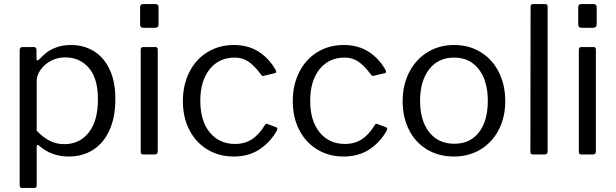

<svg xmlns="http://www.w3.org/2000/svg" viewBox="-20 -762 3037 947"><path d="M160 -515V-473Q160 -464 165 -464Q168 -464 173 -469Q194 -490 210 -503Q226 -516 257 -528Q288 -540 330 -540Q393 -540 442.5 -510Q492 -480 520.5 -420Q549 -360 549 -273Q549 -185 520.5 -121Q492 -57 440 -23.5Q388 10 319 10Q236 10 177 -40Q170 -47 166 -47Q161 -47 161 -34V152Q161 165 150 165H88Q77 165 77 152V-514Q77 -522 80.5 -526Q84 -530 93 -530H146Q160 -530 160 -515ZM297 -51Q372 -51 417.5 -108Q463 -165 463 -272Q463 -376 418 -427.5Q373 -479 302 -479Q262 -479 230 -461.5Q198 -444 179.5 -417Q161 -390 161 -364V-117Q193 -84 225.5 -67.5Q258 -51 297 -51Z M762 -644Q762 -634 758 -629.5Q754 -625 744 -625H686Q671 -625 671 -642V-726Q671 -742 685 -742H748Q754 -742 758 -738Q762 -734 762 -727ZM758 -17Q758 -7 754 -3.5Q750 0 740 0H689Q680 0 677 -3Q674 -6 674 -14V-516Q674 -530 686 -530H747Q758 -530 758 -517Z M1340 -416 1342 -408Q1342 -402 1335 -401L1280 -388L1277 -387Q1272 -387 1267 -395Q1235 -438 1205.5 -458Q1176 -478 1138 -478Q1060 -478 1014 -420.5Q968 -363 968 -265Q968 -166 1014.5 -109Q1061 -52 1140 -52Q1187 -52 1222.5 -75Q1258 -98 1287 -146Q1290 -151 1293 -151.5Q1296 -152 1300 -150L1343 -134Q1350 -131 1347 -121Q1316 -63 1262 -26.5Q1208 10 1133 10Q1060 10 1003 -24.5Q946 -59 914 -121Q882 -183 882 -263Q882 -343 914 -406.5Q946 -470 1003.5 -505Q1061 -540 1133 -540Q1206 -540 1257.5 -506Q1309 -472 1340 -416Z M1882 -416 1884 -408Q1884 -402 1877 -401L1822 -388L1819 -387Q1814 -387 1809 -395Q1777 -438 1747.5 -458Q1718 -478 1680 -478Q1602 -478 1556 -420.5Q1510 -363 1510 -265Q1510 -166 1556.5 -109Q1603 -52 1682 -52Q1729 -52 1764.5 -75Q1800 -98 1829 -146Q1832 -151 1835 -151.5Q1838 -152 1842 -150L1885 -134Q1892 -131 1889 -121Q1858 -63 1804 -26.5Q1750 10 1675 10Q1602 10 1545 -24.5Q1488 -59 1456 -121Q1424 -183 1424 -263Q1424 -343 1456 -406.5Q1488 -470 1545.5 -505Q1603 -540 1675 -540Q1748 -540 1799.5 -506Q1851 -472 1882 -416Z M1966 -262Q1966 -343 1998.5 -406Q2031 -469 2088.5 -504.5Q2146 -540 2220 -540Q2294 -540 2351.5 -504.5Q2409 -469 2440.5 -406Q2472 -343 2472 -263Q2472 -184 2440 -122Q2408 -60 2350.5 -25Q2293 10 2219 10Q2144 10 2086.5 -24.5Q2029 -59 1997.5 -121Q1966 -183 1966 -262ZM2386 -265Q2386 -363 2341.5 -420.5Q2297 -478 2220 -478Q2142 -478 2097 -420.5Q2052 -363 2052 -265Q2052 -167 2097 -110Q2142 -53 2221 -53Q2299 -53 2342.5 -109.5Q2386 -166 2386 -265Z M2681 -17Q2681 -7 2677 -3.5Q2673 0 2663 0H2611Q2602 0 2599 -3Q2596 -6 2596 -14L2597 -728Q2597 -742 2609 -742H2669Q2681 -742 2681 -729Z M2923 -644Q2923 -634 2919 -629.5Q2915 -625 2905 -625H2847Q2832 -625 2832 -642V-726Q2832 -742 2846 -742H2909Q2915 -742 2919 -738Q2923 -734 2923 -727ZM2919 -17Q2919 -7 2915 -3.5Q2911 0 2901 0H2850Q2841 0 2838 -3Q2835 -6 2835 -14V-516Q2835 -530 2847 -530H2908Q2919 -530 2919 -517Z"/></svg>

Font: n
Style: Regular
Weight: 400
Designer: Pablo Impallari, Rodrigo Fuenzalida
Foundry: Impallari Type
Version: Version 1.002; ttfautohint (v1.5)